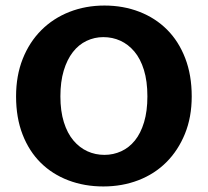

<svg xmlns="http://www.w3.org/2000/svg" viewBox="-20 -662 750 693"><path d="M357 -642Q425 -642 483 -619.5Q541 -597 583 -555Q625 -513 648.5 -452Q672 -391 672 -314Q672 -239 647.5 -179Q623 -119 580.5 -76.5Q538 -34 479.5 -11.5Q421 11 353 11Q285 11 227 -11Q169 -33 127 -74.5Q85 -116 61.5 -176.5Q38 -237 38 -314Q38 -389 62 -449.5Q86 -510 129 -553Q172 -596 230.5 -619Q289 -642 357 -642ZM198 -314Q198 -261 210.5 -221Q223 -181 245 -155Q267 -129 295.5 -116Q324 -103 357 -103Q389 -103 417.5 -116Q446 -129 467 -155Q488 -181 500 -221Q512 -261 512 -314Q512 -369 499.5 -409.5Q487 -450 465 -476Q443 -502 414.5 -515Q386 -528 353 -528Q321 -528 292.5 -514.5Q264 -501 243 -474Q222 -447 210 -407Q198 -367 198 -314Z"/></svg>

Font: Mukta ExtraBold
Style: Regular
Weight: 800
Designer: Girish Dalvi and Yashodeep Gholap
Foundry: Ek Type
Version: Version 2.538;PS 1.002;hotconv 16.6.51;makeotf.lib2.5.65220;